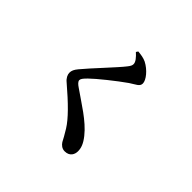

<svg xmlns="http://www.w3.org/2000/svg" viewBox="-197 -1070 1394 1394"><g transform="rotate(45 500.0 -373.5)"><path d="M479 -804C508 -778 530 -752 530 -730C530 -716 524 -705 509 -686C470 -635 326 -485 273 -420C252 -395 244 -377 244 -356C244 -337 255 -312 280 -292C397 -192 475 -115 514 -52C541 -9 552 14 564 36C576 55 596 72 623 72C675 72 692 35 692 3C692 -31 680 -64 645 -108C577 -194 465 -259 369 -327C348 -341 333 -355 333 -369C333 -382 343 -395 369 -421C411 -463 530 -558 603 -609C646 -638 677 -646 677 -678C677 -713 630 -771 573 -800C548 -812 520 -816 489 -819Z"/></g></svg>

Font: Noto Serif CJK KR
Style: Bold
Weight: 700
Designer: Ryoko NISHIZUKA 西塚涼子 (kana & ideographs); Frank Grießhammer (Latin, Greek & Cyrillic); Wenlong ZHANG 张文龙 (bopomofo); San
Foundry: Adobe
Version: Version 2.001;hotconv 1.1.0;makeotfexe 2.6.0